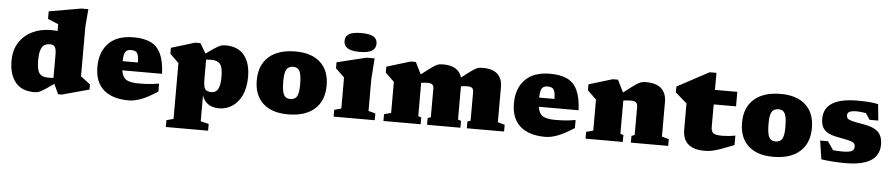

<svg xmlns="http://www.w3.org/2000/svg" viewBox="-49 -1102 7788 1674"><g transform="rotate(5 3845.0 -265.0)"><path d="M738.5 -49.5 500.5 15H469L428.5 -72.5Q386 -42 359.2 -24.2Q332.5 -6.5 315.2 2Q298 10.5 285.5 12.8Q273 15 259 15Q149 15 94 -53.5Q39 -122 39 -241Q39 -334 81.2 -400.2Q123.5 -466.5 195.8 -501.8Q268 -537 357.5 -537Q390.5 -537 416.5 -534V-593.5L324.5 -632V-698L606.5 -747H667.5L654.5 -597V-158.5L738.5 -94.5ZM416.5 -327Q416.5 -375.5 404 -394.2Q391.5 -413 362 -413Q332.5 -413 312 -400Q291.5 -387 280.8 -354.5Q270 -322 270 -262.5Q270 -182 292.8 -151.8Q315.5 -121.5 371 -121.5Q390.5 -121.5 416.5 -123Z M1083.5 -537Q1174.5 -537 1233 -508.5Q1291.5 -480 1321.8 -415.2Q1352 -350.5 1356.5 -241.5H1008.5Q1017.5 -182 1052 -161Q1086.5 -140 1158.5 -140Q1212 -140 1254.5 -143.5Q1297 -147 1338 -154.5V-84Q1251 -28 1192.8 -6.5Q1134.5 15 1087.5 15Q943 15 866.2 -53Q789.5 -121 789.5 -252Q789.5 -384 864.2 -460.5Q939 -537 1083.5 -537ZM1070 -424.5Q1036 -424.5 1021 -404Q1006 -383.5 1004.5 -321.5H1138.5Q1137.5 -366 1130 -388Q1122.5 -410 1107.8 -417.2Q1093 -424.5 1070 -424.5Z M1799.5 158V217.5H1429.5V158L1490.5 141.5V-347.5L1413.5 -422V-474L1620.5 -537H1666.5L1718 -450Q1759.5 -480.5 1786.2 -498Q1813 -515.5 1830 -524Q1847 -532.5 1859.5 -534.8Q1872 -537 1886 -537Q1996.5 -537 2051.2 -468.2Q2106 -399.5 2106 -281Q2106 -183 2074.2 -117.2Q2042.5 -51.5 1990.8 -18.2Q1939 15 1878 15Q1816.5 15 1779.2 -12.5Q1742 -40 1728.5 -85.5V141.5ZM1875 -264Q1875 -341.5 1852.2 -371Q1829.5 -400.5 1774 -400.5Q1755.5 -400.5 1728.5 -399V-227Q1728.5 -162 1743.8 -141Q1759 -120 1797 -120Q1821 -120 1838.5 -132.2Q1856 -144.5 1865.5 -175.8Q1875 -207 1875 -264Z M2479.5 15Q2338.5 15 2261.2 -56.2Q2184 -127.5 2184 -257.5Q2184 -391 2266.5 -464Q2349 -537 2499.5 -537Q2640.5 -537 2717.8 -465.8Q2795 -394.5 2795 -264.5Q2795 -131 2712.8 -58Q2630.5 15 2479.5 15ZM2487 -120Q2530 -120 2547 -149.2Q2564 -178.5 2564 -252Q2564 -335.5 2548 -368.8Q2532 -402 2492 -402Q2449.5 -402 2432.2 -372.8Q2415 -343.5 2415 -270Q2415 -186.5 2431.2 -153.2Q2447.5 -120 2487 -120Z M3056.5 -582Q2983.5 -582 2950 -603.2Q2916.5 -624.5 2916.5 -666Q2916.5 -707.5 2950 -727.2Q2983.5 -747 3056.5 -747Q3129.5 -747 3163 -727.2Q3196.5 -707.5 3196.5 -666Q3196.5 -624.5 3163 -603.2Q3129.5 -582 3056.5 -582ZM3191 -537 3178 -352V-76L3239 -59.5V0H2879V-59.5L2940 -76V-347.5Q2932 -355.5 2909 -377.8Q2886 -400 2863 -422V-474L3120 -537Z M4310 -385V-76L4371 -59.5V0H4045V-59.5L4072 -69V-320.5Q4072 -342.5 4060.8 -353.8Q4049.5 -365 4017.5 -365Q3994 -365 3962 -360.5V-69L3989 -59.5V0H3697V-59.5L3724 -69V-320.5Q3724 -342 3713 -353.5Q3702 -365 3670 -365Q3646 -365 3614 -360.5V-69L3641 -59.5V0H3315V-59.5L3376 -76V-347.5L3299 -422V-474L3506 -537H3552L3603.5 -433Q3652 -470.5 3681 -491.8Q3710 -513 3727.8 -522.8Q3745.5 -532.5 3759.2 -534.8Q3773 -537 3791 -537Q3861 -537 3901.8 -510.8Q3942.5 -484.5 3955.5 -436.5Q4002.5 -473 4030.5 -493.5Q4058.5 -514 4076 -523.2Q4093.5 -532.5 4107.2 -534.8Q4121 -537 4138.5 -537Q4225 -537 4267.5 -497Q4310 -457 4310 -385Z M4729 -537Q4820 -537 4878.5 -508.5Q4937 -480 4967.2 -415.2Q4997.5 -350.5 5002 -241.5H4654Q4663 -182 4697.5 -161Q4732 -140 4804 -140Q4857.5 -140 4900 -143.5Q4942.5 -147 4983.5 -154.5V-84Q4896.5 -28 4838.2 -6.5Q4780 15 4733 15Q4588.5 15 4511.8 -53Q4435 -121 4435 -252Q4435 -384 4509.8 -460.5Q4584.5 -537 4729 -537ZM4715.5 -424.5Q4681.5 -424.5 4666.5 -404Q4651.5 -383.5 4650 -321.5H4784Q4783 -366 4775.5 -388Q4768 -410 4753.2 -417.2Q4738.5 -424.5 4715.5 -424.5Z M5480.5 -59.5 5508 -69V-315.5Q5508 -339.5 5495.8 -352.2Q5483.5 -365 5448 -365Q5418.5 -365 5383 -360V-69L5410 -59.5V0H5084V-59.5L5145 -76V-347.5L5068 -422V-474L5275 -537H5321L5374.5 -429.5Q5424.5 -468.5 5454.5 -490.5Q5484.5 -512.5 5502.8 -522.2Q5521 -532 5535.2 -534.5Q5549.5 -537 5568 -537Q5658 -537 5702 -495.5Q5746 -454 5746 -379.5V-76L5807.5 -59.5V0H5480.5Z M6171 -198.5Q6171 -159 6190.5 -144Q6210 -129 6266.5 -129Q6291 -129 6319.5 -131.5Q6348 -134 6383 -140.5V-57.5Q6310.5 -28.5 6265.8 -12.8Q6221 3 6190 9Q6159 15 6127 15Q5934 15 5934 -154.5V-382.5L5833.5 -470.5V-521.5L6111 -671H6171V-522H6366.5V-395H6171Z M6726.5 15Q6585.5 15 6508.2 -56.2Q6431 -127.5 6431 -257.5Q6431 -391 6513.5 -464Q6596 -537 6746.5 -537Q6887.5 -537 6964.8 -465.8Q7042 -394.5 7042 -264.5Q7042 -131 6959.8 -58Q6877.5 15 6726.5 15ZM6734 -120Q6777 -120 6794 -149.2Q6811 -178.5 6811 -252Q6811 -335.5 6795 -368.8Q6779 -402 6739 -402Q6696.5 -402 6679.2 -372.8Q6662 -343.5 6662 -270Q6662 -186.5 6678.2 -153.2Q6694.5 -120 6734 -120Z M7417.5 -537Q7474 -537 7517.2 -533.8Q7560.5 -530.5 7599 -522L7613 -379.5H7536.5L7499.5 -435Q7476.5 -439 7455.8 -441.2Q7435 -443.5 7422 -443.5Q7375 -443.5 7356 -433.2Q7337 -423 7337 -401Q7337 -386 7345.2 -375.5Q7353.5 -365 7383 -356.5Q7412.5 -348 7476.5 -338Q7572.5 -323.5 7613.8 -285.5Q7655 -247.5 7655 -171.5Q7655 -114.5 7625.2 -72.8Q7595.5 -31 7530.8 -8Q7466 15 7360 15Q7298 15 7240.8 10.5Q7183.5 6 7148 0L7123 -162H7192L7242.5 -87.5Q7262 -86 7283.5 -84.8Q7305 -83.5 7323 -83.5Q7385.5 -83.5 7406.8 -96.2Q7428 -109 7428 -133.5Q7428 -154.5 7416.2 -165.5Q7404.5 -176.5 7371.8 -184.8Q7339 -193 7276 -204.5Q7213.5 -216 7180.8 -236.8Q7148 -257.5 7136.2 -287Q7124.5 -316.5 7124.5 -353Q7124.5 -537 7417.5 -537Z"/></g></svg>

Font: Newsreader Caption ExtraBold
Style: Regular
Weight: 800
Designer: Hugues Gentile
Foundry: Production Type
Version: Version 1.001